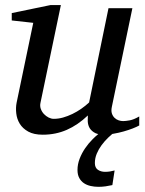

<svg xmlns="http://www.w3.org/2000/svg" viewBox="-20 -514 567 750"><path d="M523.9 -23.9Q514.6 -18.6 498.3 -12.2Q481.9 -5.9 462.9 -0.5Q443.8 4.9 423.8 8.3Q420.9 8.8 418.5 9.3Q410.2 16.1 402.3 23.9Q388.2 37.6 376.7 53.2Q365.2 68.8 357.9 86.4Q350.6 104 350.6 123Q350.6 141.1 362.3 149.2Q374 157.2 390.6 157.2Q400.4 157.2 409.4 155.8Q418.5 154.3 427.7 151.9L418.9 209Q406.2 211.9 392.3 213.9Q378.4 215.8 364.7 215.8Q348.6 215.8 333.7 212.4Q318.8 209 307.6 201.4Q296.4 193.8 289.6 181.2Q282.7 168.5 282.7 149.9Q282.7 127.9 291 106.2Q299.3 84.5 312.5 65.2Q325.7 45.9 342.3 29.3Q353 18.6 363.8 9.8Q353 7.3 346.2 2.4Q332.5 -6.8 327.4 -19.3Q322.3 -31.7 322.8 -44.4Q323.2 -57.1 323.2 -63Q283.7 -25.4 240.5 -6.6Q197.3 12.2 147 12.2Q112.3 12.2 90.3 0Q68.4 -12.2 57.1 -30.8Q45.9 -49.3 43.5 -71.3Q41 -93.3 44.9 -112.8L109.9 -424.8L25.9 -434.1V-462.9L176.8 -494.1H217.8L138.2 -112.8Q135.3 -100.1 139.4 -88.6Q143.6 -77.1 151.6 -68.6Q159.7 -60.1 169.9 -54.9Q180.2 -49.8 189.9 -49.8Q208 -49.8 226.3 -54.9Q244.6 -60.1 262.7 -68.8Q280.8 -77.6 297.4 -89.1Q314 -100.6 328.1 -113.8L403.8 -481.9H497.1L417 -97.2Q413.6 -81.5 417 -71Q420.4 -60.5 427.5 -53.7Q434.6 -46.9 443.6 -43.9Q452.6 -41 460.9 -41Q470.7 -41 486.8 -43.9Q502.9 -46.9 523.9 -59.1Z"/></svg>

Font: Charis SIL Eur
Style: Italic
Weight: 400
Italic angle: -11°
Foundry: SIL International
Version: Version 5.000